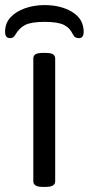

<svg xmlns="http://www.w3.org/2000/svg" viewBox="-29 -733 349 755"><path d="M141 2Q119 2 110.5 -4Q102 -10 102 -20V-503Q102 -514 110.5 -519.5Q119 -525 141 -525H149Q171 -525 179.5 -519.5Q188 -514 188 -503V-20Q188 -10 179.5 -4Q171 2 149 2ZM146 -713Q211 -713 255.5 -685.5Q300 -658 300 -608Q300 -583 281 -583Q274 -583 268 -586Q262 -589 257 -599Q246 -623 222.5 -635Q199 -647 146 -647Q94 -647 70.5 -635Q47 -623 33 -599Q27 -589 22.5 -586Q18 -583 10 -583Q-9 -583 -9 -608Q-9 -642 12.5 -665Q34 -688 69.5 -700.5Q105 -713 146 -713Z"/></svg>

Font: Asap Expanded
Style: Regular
Weight: 400
Width: 7
Designer: Pablo Cosgaya
Foundry: Omnibus-Type
Version: Version 3.001; ttfautohint (v1.8.4.7-5d5b)